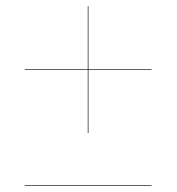

<svg xmlns="http://www.w3.org/2000/svg" viewBox="-20 -610 570 620"><path d="M263.5 -180.5H265.5V-385H469.5V-387H265.5V-590H263.5V-387H60V-385H263.5ZM59.5 -11.5V-9.5H469.5V-11.5Z"/></svg>

Font: Bodoni* 96pt
Style: Bold Italic
Weight: 700
Italic angle: -13°
Version: Version 2.3